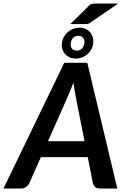

<svg xmlns="http://www.w3.org/2000/svg" viewBox="-60 -1084 730 1104"><path d="M426 -272 377 -519.5Q374 -536.5 370 -559Q366 -581.5 362 -608Q352 -581.5 342.5 -559Q333 -536.5 325.5 -519L216 -272ZM614.5 0H514Q497 0 487.8 -8.2Q478.5 -16.5 474.5 -29.5L444.5 -180.5H175L108 -29.5Q102.5 -18 90.2 -9Q78 0 62 0H-40L309.5 -723H442ZM296 -835Q298 -855 307.2 -871.5Q316.5 -888 330.2 -900Q344 -912 361 -918.5Q378 -925 395.5 -925Q414 -925 429.8 -918.5Q445.5 -912 456.5 -900Q467.5 -888 472.8 -871.5Q478 -855 476 -835Q473.5 -815.5 464.5 -799.2Q455.5 -783 441.8 -771.5Q428 -760 411 -753.5Q394 -747 375.5 -747Q357.5 -747 342.2 -753.5Q327 -760 316 -771.5Q305 -783 299.5 -799.2Q294 -815.5 296 -835ZM347 -835Q344.5 -816.5 353.2 -804.8Q362 -793 381 -793Q399 -793 411 -804.8Q423 -816.5 425 -835Q427.5 -855 418 -866.5Q408.5 -878 391 -878Q372 -878 360.8 -866.5Q349.5 -855 347 -835ZM619.5 -1063.5 466 -958.5Q456 -949.5 447.5 -947.5Q439 -945.5 426 -945.5H344L443.5 -1043Q449 -1050 454 -1054.2Q459 -1058.5 464.5 -1060.5Q470 -1062.5 476.8 -1063Q483.5 -1063.5 492.5 -1063.5Z"/></svg>

Font: Lato 2
Style: Bold Italic
Weight: 700
Italic angle: -7°
Designer: Lukasz Dziedzic with Adam Twardoch and Botio Nikoltchev
Foundry: tyPoland Lukasz Dziedzic
Version: Version 2.015; 2015-08-06; http://www.latofonts.com/